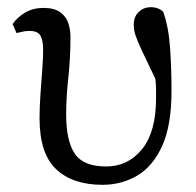

<svg xmlns="http://www.w3.org/2000/svg" viewBox="-20 -501 546 534"><path d="M265 13Q182 13 136 -30.5Q90 -74 90 -172Q90 -203 92.5 -238.5Q95 -274 97.5 -307Q100 -340 100 -362Q100 -389 92.5 -402Q85 -415 62 -415Q52 -415 43 -413Q34 -411 26 -409L15 -434Q28 -453 50 -466Q72 -479 101 -479Q131 -479 147.5 -467Q164 -455 170 -436.5Q176 -418 176 -398Q176 -340 170 -285Q164 -230 164 -183Q164 -109 188 -73.5Q212 -38 275 -38Q336 -38 375 -86Q414 -134 414 -228Q414 -241 414 -254Q414 -267 412 -282Q388 -332 375 -359.5Q362 -387 357 -402.5Q352 -418 352 -431Q352 -455 366 -468Q380 -481 399 -481Q421 -481 434 -468Q449 -426 453 -368Q457 -310 457 -248Q457 -152 431 -95Q405 -38 361.5 -12.5Q318 13 265 13Z"/></svg>

Font: Source Serif 4 Subhead
Style: Regular
Weight: 400
Designer: Frank Grießhammer
Foundry: Adobe Systems Incorporated
Version: Version 4.004;hotconv 1.0.117;makeotfexe 2.5.65602